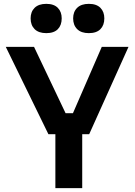

<svg xmlns="http://www.w3.org/2000/svg" viewBox="-20 -972 695 992"><path d="M138.2 -877Q138.2 -911.1 158.9 -931.6Q179.7 -952.1 219.2 -952.1Q258.3 -952.1 278.6 -931.6Q298.8 -911.1 298.8 -877Q298.8 -841.8 278.8 -821.3Q258.8 -800.8 219.2 -800.8Q179.7 -800.8 158.9 -821.5Q138.2 -842.3 138.2 -877ZM357.9 -877Q357.9 -911.1 378.7 -931.6Q399.4 -952.1 439 -952.1Q478.5 -952.1 498.8 -931.6Q519 -911.1 519 -877Q519 -841.8 498.8 -821.3Q478.5 -800.8 439 -800.8Q399.4 -800.8 378.7 -821.5Q357.9 -842.3 357.9 -877ZM404.8 0H266.1V-278.8H230L9.8 -730H155.8L318.8 -387.2H356.9L505.9 -730H644L440.9 -278.8H404.8Z"/></svg>

Font: Sora SemiBold
Style: Regular
Weight: 600
Designer: Jonathan Barnbrook, Julián Moncada
Foundry: Barnbrook Fonts
Version: Version 2.000